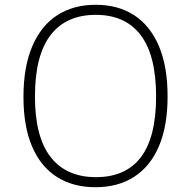

<svg xmlns="http://www.w3.org/2000/svg" viewBox="-20 -772 798 802"><path d="M379 10Q285 10 217.5 -33Q150 -76 114 -160Q78 -244 78 -367Q78 -492 114.5 -578Q151 -664 218.5 -708Q286 -752 380 -752Q474 -752 541 -708Q608 -664 644 -579Q680 -494 680 -369Q680 -246 644 -161.5Q608 -77 540.5 -33.5Q473 10 379 10ZM381 -32Q505 -32 568.5 -115.5Q632 -199 632 -369Q632 -541 567.5 -625.5Q503 -710 380 -710Q256 -710 191 -625Q126 -540 126 -369Q126 -200 191.5 -116Q257 -32 381 -32Z"/></svg>

Font: Libre Franklin Thin Thin
Style: Regular
Weight: 250
Version: Version 3.000